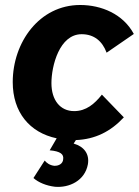

<svg xmlns="http://www.w3.org/2000/svg" viewBox="-20 -550 557 769"><path d="M200 198C257 203 320 174 332 108C339 67 317 37 275 25L284 11C361 8 423 -23 476 -80L388 -171C359 -134 325 -105 277 -105C221 -105 186 -149 186 -217C186 -286 218 -413 307 -413C357 -413 390 -385 407 -339L516 -414C473 -494 386 -530 301 -530C138 -530 31 -381 31 -221C31 -101 98 -19 207 4L179 52C223 56 236 68 233 88C232 105 216 115 197 114C179 112 166 102 159 93L114 163C134 181 166 194 200 198Z"/></svg>

Font: Fixel Text 20240404
Style: Bold Italic
Weight: 700
Width: 4
Italic angle: -10°
Designer: AlfaBravo + MacPaw
Foundry: Kyrylo Tkachov, Marchela Mozhyna, Serhii Makarenko, Maria Weinstein, Zakhar Kryvoshyya
Version: Version 1.211;Glyphs 3.2 (3225)